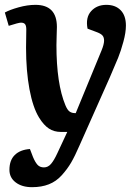

<svg xmlns="http://www.w3.org/2000/svg" viewBox="-24 -547 573 796"><path d="M305.2 57.1Q286.6 100.1 270.8 127.2Q254.9 154.3 231.9 179.7Q209 205.1 178.7 217Q148.4 229 108.9 229Q66.9 229 41 209.2Q15.1 189.5 15.1 157.2Q15.1 117.2 37.4 95.5Q59.6 73.7 100.1 70.8L112.8 104Q121.6 125 131.3 136Q141.1 147 158.2 147Q175.3 147 187.7 132.3Q200.2 117.7 213.9 87.9L254.9 0H229Q199.7 0 178.5 -14.2Q157.2 -28.3 138.2 -59.1Q112.3 -101.1 98.1 -177.2Q84 -253.4 84 -349.1L85 -424.8Q85 -440.4 79.8 -446.8Q74.7 -453.1 63 -453.1Q53.2 -453.1 12.2 -439.9L-3.9 -495.1Q16.1 -506.3 53 -516.6Q89.8 -526.9 123 -526.9Q211.9 -526.9 211.9 -435.1Q211.9 -424.3 210.9 -399.9Q210 -375.5 210 -359.9Q210 -200.2 247.1 -110.8Q255.4 -90.8 264.6 -84.5Q273.9 -78.1 286.1 -78.1H290L397 -337.9Q407.2 -362.8 407.5 -377.9Q407.7 -393.1 399.9 -400.9Q392.1 -408.7 374 -415L338.9 -428.2Q330.1 -474.6 353.8 -500.7Q377.4 -526.9 417 -526.9Q454.6 -526.9 476.3 -504.6Q498 -482.4 498 -440.9Q498 -412.1 487.5 -373.8Q477.1 -335.4 465.8 -307.6Q454.6 -279.8 431.2 -226.1Z"/></svg>

Font: Literata Book
Style: Bold Italic
Weight: 700
Italic angle: -3°
Designer: Latin by Veronika Burian and Jose Scaglione. Greek by Irene Vlachou. Cyrillic by Vera Evstafieva
Foundry: TypeTogether
Version: Version 1.003;PS 001.003;hotconv 1.0.88;makeotf.lib2.5.64775